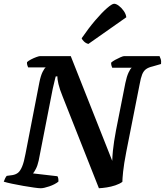

<svg xmlns="http://www.w3.org/2000/svg" viewBox="-31 -1003 879 1023"><path d="M186 0Q176 0 150.5 -3.5Q125 -7 93.5 -12.5Q62 -18 33.5 -24Q5 -30 -11 -35Q-8 -44 -3.5 -53Q1 -62 5 -66L35 -70Q53 -73 65 -82.5Q77 -92 87 -116Q97 -140 105 -184L179 -565Q186 -600 196 -620Q206 -640 213 -644H119Q117 -648 114.5 -655.5Q112 -663 113 -672Q120 -679 134.5 -686.5Q149 -694 163 -699Q177 -704 182 -704H346L567 -146Q568 -174 570.5 -199Q573 -224 577 -250Q581 -276 587 -308L637 -561Q644 -595 654 -616.5Q664 -638 671 -642H567Q565 -646 563 -653Q561 -660 561 -669Q568 -676 582.5 -684Q597 -692 611 -698Q625 -704 630 -704H819Q821 -700 825 -689Q829 -678 827 -662L782 -649Q760 -644 747 -634.5Q734 -625 726.5 -606.5Q719 -588 713 -554L642 -195Q629 -128 625 -88.5Q621 -49 621 -34Q606 -23 583.5 -15.5Q561 -8 538 -4.5Q515 -1 496 0L303 -488Q287 -527 280.5 -555Q274 -583 275 -596H266Q265 -593 263 -585Q261 -577 258 -564Q255 -551 250 -530L175 -147Q169 -120 160 -103Q151 -86 145 -79L275 -64Q278 -60 279.5 -51.5Q281 -43 280 -35Q261 -20 231.5 -10Q202 0 186 0ZM440 -769Q427 -772 417 -781.5Q407 -791 404 -799Q441 -853 476.5 -894.5Q512 -936 539 -959.5Q566 -983 577 -983Q588 -983 602.5 -972Q617 -961 628.5 -944.5Q640 -928 642 -911Z"/></svg>

Font: Texturina 12pt
Style: Bold Italic
Weight: 700
Italic angle: -11°
Designer: Guillermo Torres Carreño
Foundry: Omnibus-Type
Version: Version 1.002